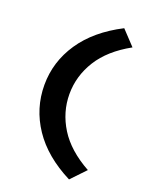

<svg xmlns="http://www.w3.org/2000/svg" viewBox="-162 -788 832 1059"><g transform="rotate(20 254.0 -258.0)"><path d="M378 186Q226 109 149 -6Q72 -121 72 -258Q72 -394 149.5 -509Q227 -624 379 -702L458 -618Q335 -550 277 -457Q219 -364 219 -258Q219 -152 277 -59Q335 34 458 102Z"/></g></svg>

Font: Lexend Exa SemiBold
Style: Regular
Weight: 600
Designer: Bonnie Shaver-Troup, Thomas Jockin
Foundry: Lexend
Version: Version 1.007